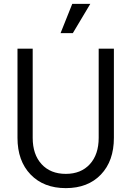

<svg xmlns="http://www.w3.org/2000/svg" viewBox="-20 -950 675 986"><path d="M317.9 16.1Q204.6 16.1 137.2 -53.7Q69.8 -123.5 69.8 -242.2V-700.2H147.9V-242.2Q147.9 -156.7 193.6 -106.9Q239.3 -57.1 317.9 -57.1Q396 -57.1 441.4 -106.9Q486.8 -156.7 486.8 -242.2V-700.2H564.9V-242.2Q564.9 -123.5 498.3 -53.7Q431.6 16.1 317.9 16.1ZM291 -779.8 351.1 -930.2H443.8L354 -779.8Z"/></svg>

Font: Uncut Sans
Style: Regular
Weight: 400
Designer: Kasper Nordkvist
Foundry: UNCUT.wtf
Version: Version 1.304;Glyphs 3.2 (3246)